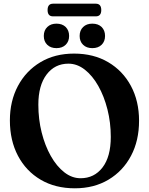

<svg xmlns="http://www.w3.org/2000/svg" viewBox="-20 -1004 808 1039"><path d="M380.5 -714Q486.5 -714 565.5 -667.5Q644.5 -621 688.5 -539Q732.5 -457 732.5 -350.5Q732.5 -243 689 -160.8Q645.5 -78.5 567.2 -31.8Q489 15 385 15Q279 15 200 -31.5Q121 -78 77.2 -161Q33.5 -244 33.5 -352.5Q33.5 -457 77 -538.8Q120.5 -620.5 198.5 -667.2Q276.5 -714 380.5 -714ZM579.5 -263Q579.5 -340.5 561.5 -411.8Q543.5 -483 512 -538.8Q480.5 -594.5 439 -627Q397.5 -659.5 350.5 -659.5Q276.5 -659.5 232 -600.5Q187.5 -541.5 187.5 -437.5Q187.5 -358.5 205.5 -287Q223.5 -215.5 255 -159.8Q286.5 -104 327.8 -71.8Q369 -39.5 416 -39.5Q490 -39.5 534.8 -97.8Q579.5 -156 579.5 -263ZM285.5 -743.5Q254.5 -743.5 235.8 -761.5Q217 -779.5 217 -809.5Q217 -839.5 235.8 -857.8Q254.5 -876 285.5 -876Q317 -876 335.5 -857.8Q354 -839.5 354 -809.5Q354 -780 335.5 -761.8Q317 -743.5 285.5 -743.5ZM479.5 -743.5Q448.5 -743.5 429.8 -761.5Q411 -779.5 411 -809.5Q411 -839.5 429.8 -857.8Q448.5 -876 479.5 -876Q511.5 -876 530 -857.8Q548.5 -839.5 548.5 -809.5Q548.5 -780 530 -761.8Q511.5 -743.5 479.5 -743.5ZM237.5 -949.5Q237.5 -984 267 -984H498.5Q528 -984 528 -949.5Q528 -915.5 498.5 -915.5H267Q237.5 -915.5 237.5 -949.5Z"/></svg>

Font: Fraunces 72pt Soft SemiBold
Style: Regular
Weight: 600
Version: Version 1.000;[b76b70a41]